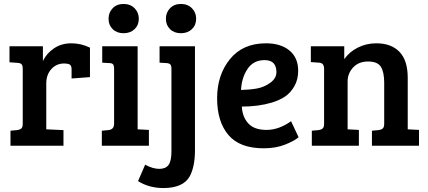

<svg xmlns="http://www.w3.org/2000/svg" viewBox="-20 -737 2165 971"><path d="M95 -112V-389Q95 -405 89.5 -411.5Q84 -418 70 -419L28 -422V-503H197V-428Q215 -467 253 -492.5Q291 -518 340.5 -518Q390 -518 435 -496V-347L342 -340V-386Q342 -406 332 -411Q321 -416 305 -416Q265 -416 239.5 -387.5Q214 -359 214 -315V-83L301 -79V0H33V-76L66 -79Q81 -81 88 -87.5Q95 -94 95 -112Z M676 -503V-83L733 -80V0H495V-76L528 -79Q557 -82 557 -111V-389Q557 -406 551.5 -412Q546 -418 532 -418L497 -420V-503ZM550 -589.5Q529 -610 529 -642Q529 -674 550 -695.5Q571 -717 605 -717Q639 -717 660.5 -695.5Q682 -674 682 -642Q682 -610 660.5 -589.5Q639 -569 605 -569Q571 -569 550 -589.5Z M966 -503V24Q966 104 940 154Q907 214 806 214Q734 214 678 179L714 96Q753 117 785.5 117Q818 117 832.5 97Q847 77 847 29V-389Q847 -405 841.5 -411Q836 -417 822 -418L787 -420V-503ZM840 -589.5Q819 -610 819 -642Q819 -674 840 -695.5Q861 -717 895 -717Q929 -717 950.5 -695.5Q972 -674 972 -642Q972 -610 950.5 -589.5Q929 -569 895 -569Q861 -569 840 -589.5Z M1325 -518Q1400 -518 1444 -481.5Q1488 -445 1488 -379Q1488 -335 1469 -301.5Q1450 -268 1422 -249Q1394 -230 1354 -218Q1287 -198 1203 -198Q1206 -145 1236 -112.5Q1266 -80 1328 -80Q1390 -80 1452 -124L1490 -43Q1470 -25 1422.5 -6Q1375 13 1314 13Q1192 13 1135 -54.5Q1078 -122 1078 -240Q1078 -358 1143 -438Q1208 -518 1325 -518ZM1378 -372Q1378 -433 1318 -433Q1262 -433 1232 -388.5Q1202 -344 1199 -282Q1243 -283 1279.5 -289.5Q1316 -296 1347 -318.5Q1378 -341 1378 -372Z M1552 -423V-503H1721V-438Q1747 -475 1790 -496.5Q1833 -518 1883 -518Q1959 -518 2000.5 -474.5Q2042 -431 2042 -344V-83L2099 -80V0H1861V-76L1894 -79Q1909 -81 1916 -87.5Q1923 -94 1923 -112V-318Q1923 -373 1906 -399.5Q1889 -426 1841.5 -426Q1794 -426 1766 -396Q1738 -366 1738 -325V-83L1795 -80V0H1557V-76L1590 -79Q1605 -81 1612 -87.5Q1619 -94 1619 -112V-389Q1619 -419 1594 -420Z"/></svg>

Font: Bree Serif
Style: Regular
Weight: 400
Designer: Veronika Burian, Jos Scaglione
Foundry: TypeTogether
Version: Version 1.001